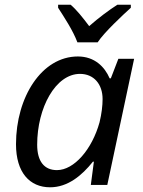

<svg xmlns="http://www.w3.org/2000/svg" viewBox="-20 -786 608 816"><path d="M48 -173C48 -53 106 10 193 10C268 10 328 -40 375 -99H379L366 0H436L550 -536H483L451 -453H446C425 -502 382 -546 311 -546C157 -546 48 -373 48 -173ZM320 -472C379 -472 416 -428 416 -365C416 -337 412 -303 403 -266C371 -151 295 -63 222 -63C169 -63 138 -99 138 -171C138 -328 216 -472 320 -472ZM309 -606H395C422 -648 504 -724 536 -753V-766H479C443 -743 400 -711 359 -675C332 -711 305 -745 280 -766H227V-753C252 -714 290 -657 309 -606Z"/></svg>

Font: BC Sans
Style: Italic
Weight: 400
Italic angle: -12°
Designer: Monotype Design Team
Designer: Province of B.C.
Foundry: Monotype Imaging Inc.
Version: Version 2.000;GOOG;noto-source:20170915:90ef993387c0